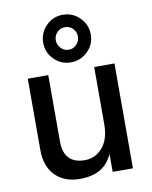

<svg xmlns="http://www.w3.org/2000/svg" viewBox="-87 -843 725 914"><g transform="rotate(-10 275.5 -386.0)"><path d="M384 -507H482V0H384V-87Q344 6 226 6Q151 6 107 -38.5Q63 -83 63 -161V-507H162V-185Q162 -133 187.5 -105.5Q213 -78 264 -78Q315 -78 349.5 -118Q384 -158 384 -231ZM395 -662.5Q395 -615 361 -581.5Q327 -548 279.5 -548Q232 -548 198.5 -581.5Q165 -615 165 -662.5Q165 -710 198.5 -744Q232 -778 279.5 -778Q327 -778 361 -744Q395 -710 395 -662.5ZM333 -664Q333 -686 317.5 -702Q302 -718 279.5 -718Q257 -718 241.5 -702Q226 -686 226 -664Q226 -642 241.5 -625.5Q257 -609 279.5 -609Q302 -609 317.5 -625.5Q333 -642 333 -664Z"/></g></svg>

Font: Hind Medium
Style: Regular
Weight: 500
Designer: Manushi Parikh, Satya Rajpurohit
Foundry: Indian Type Foundry
Version: Version 1.201;PS 1.0;hotconv 1.0.78;makeotf.lib2.5.61930; tt